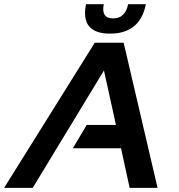

<svg xmlns="http://www.w3.org/2000/svg" viewBox="-77 -904 860 924"><path d="M80.6 0H-57.1L378.9 -698.2H518.1L681.2 0H546.9L505.4 -190.4H273.4L340.3 -302.7H481L423.3 -564.9ZM336.9 -883.8H422.4Q408.7 -815.4 467.3 -815.4Q525.9 -815.4 539.6 -883.8H625Q596.7 -742.2 452.6 -742.2Q308.6 -742.2 336.9 -883.8Z"/></svg>

Font: Sansation
Style: Bold Italic
Weight: 700
Designer: Bernd Montag
Version: Version 1.301